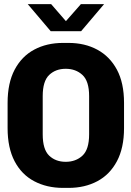

<svg xmlns="http://www.w3.org/2000/svg" viewBox="-20 -905 640 935"><path d="M287 10Q208 10 146.5 -22.5Q85 -55 51 -120Q17 -185 17 -281V-404Q17 -501 51.5 -566Q86 -631 147 -663.5Q208 -696 287 -696H314Q393 -696 454 -663Q515 -630 549.5 -565.5Q584 -501 584 -404V-281Q584 -185 549.5 -120Q515 -55 454 -22.5Q393 10 314 10ZM300 -117Q349 -117 381.5 -147Q414 -177 414 -251V-437Q414 -510 381.5 -540Q349 -570 300 -570Q251 -570 219.5 -540Q188 -510 188 -437V-251Q188 -177 219.5 -147Q251 -117 300 -117ZM227 -753 115 -885H229L301 -802L374 -885H487L375 -753Z"/></svg>

Font: Chivo Mono
Style: Bold
Weight: 700
Monospace: yes
Designer: Hector Gatti
Foundry: Omnibus-Type
Version: Version 1.008; ttfautohint (v1.8.4.7-5d5b)